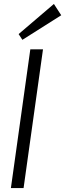

<svg xmlns="http://www.w3.org/2000/svg" viewBox="-20 -949 329 969"><path d="M197 -700 99 0H35L133 -700ZM289 -872 93 -748 74 -777 252 -929Z"/></svg>

Font: Pathway Extreme Condensed ExtraLight
Style: Italic
Weight: 250
Width: 3
Italic angle: -8°
Version: Version 1.001;gftools[0.9.26]